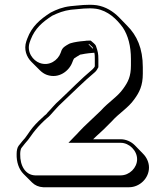

<svg xmlns="http://www.w3.org/2000/svg" viewBox="-20 -695 696 808"><path d="M607 10C607 -12 597 -33 582 -48L547 -84C532 -99 510 -109 488 -109H372C391 -128 412 -145 430 -164L451 -185C480 -218 520 -241 545 -277C567 -307 581 -335 581 -385V-412C581 -492 556 -546 515 -587L480 -623C456 -647 425 -667 387 -673C349 -678 312 -672 276 -669C243 -665 218 -655 193 -642C149 -614 114 -584 95 -533L91 -522C79 -487 92 -455 112 -435L147 -400C156 -391 166 -384 177 -380C228 -362 271 -397 284 -432L288 -442C289 -444 292 -451 295 -451C302 -456 307 -459 311 -461C314 -463 317 -466 323 -466C332 -468 344 -470 354 -471L376 -473H377C379 -465 379 -456 379 -445V-416C377 -411 373 -407 369 -403C320 -362 277 -317 230 -273C211 -257 196 -237 180 -221C177 -217 174 -213 169 -210C152 -195 132 -176 118 -159C102 -140 91 -118 74 -101L58 -81C53 -74 50 -62 50 -47C49 -14 59 17 79 37L115 73C127 85 143 92 162 93H523C568 93 607 55 607 10ZM372 -489 352 -509H356C360 -505 364 -501 368 -498C369 -497 371 -494 371 -493C371 -491 372 -490 372 -489ZM252 -499C242 -492 240 -484 239 -483L235 -472C224 -442 188 -415 147 -430C119 -440 91 -476 105 -517L109 -528C127 -575 158 -602 200 -629C225 -641 248 -650 278 -654C316 -657 350 -663 385 -658C434 -650 471 -615 497 -579C519 -546 531 -501 531 -447V-420C531 -373 519 -350 498 -321C475 -288 436 -265 405 -230L384 -210C363 -189 337 -167 314 -142C306 -133 299 -126 293 -120L268 -94H488C524 -94 557 -61 557 -25C557 11 525 43 488 43H127C87 41 64 3 65 -47C65 -60 68 -69 70 -72L85 -91C104 -111 115 -132 130 -149C143 -165 162 -184 178 -198C184 -203 188 -206 192 -211C209 -229 223 -247 240 -262C286 -305 331 -351 379 -391C385 -396 390 -404 394 -412V-445C394 -469 392 -478 384 -501C381 -510 369 -517 362 -524H352C348 -524 342 -524 339 -523L318 -521C302 -519 277 -515 268 -509C262 -506 258 -503 252 -499Z"/></svg>

Font: Blanket
Style: Poster
Weight: 900
Foundry: Cannot Into Space Fonts
Version: Version 0.9